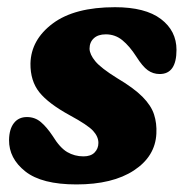

<svg xmlns="http://www.w3.org/2000/svg" viewBox="-20 -488 500 520"><path d="M206 -64.5Q226 -64.5 236.2 -75Q246.5 -85.5 246.5 -101Q246.5 -118 232 -133.8Q217.5 -149.5 169.5 -175.5Q111 -207.5 86.5 -238.2Q62 -269 62.5 -316Q64 -380.5 123 -424.5Q182 -468.5 291.5 -468.5Q373.5 -468.5 415.8 -436.5Q458 -404.5 458 -353Q458 -287.5 412.5 -287.5Q394.5 -287.5 380.2 -297.8Q366 -308 349 -335Q331 -363 311.5 -379Q292 -395 266.5 -395Q245.5 -395 234 -384.2Q222.5 -373.5 222.5 -356Q223 -340.5 238.2 -322Q253.5 -303.5 297 -276.5Q342.5 -249.5 366 -225.8Q389.5 -202 397.2 -178Q405 -154 403.5 -126Q400.5 -64.5 342.8 -26.5Q285 11.5 187 11.5Q93 11.5 48.5 -23.8Q4 -59 4.5 -109Q5 -138.5 17.8 -154.8Q30.5 -171 53 -171Q74.5 -171 90.5 -157.5Q106.5 -144 122.5 -120Q142 -88 162 -76.2Q182 -64.5 206 -64.5Z"/></svg>

Font: Fraunces 72pt S100
Style: Bold Italic
Weight: 700
Italic angle: -16°
Version: Version 1.000; ttfautohint (v1.8.3)